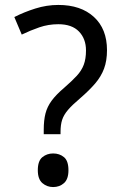

<svg xmlns="http://www.w3.org/2000/svg" viewBox="-20 -745 485 777"><path d="M216 -725Q307 -725 360 -676.5Q413 -628 413 -542Q413 -499 401 -467Q389 -435 365 -407Q341 -379 304 -347Q272 -320 255 -300Q238 -280 231.5 -260Q225 -240 225 -211V-202H157V-220Q157 -258 164 -285.5Q171 -313 189 -337.5Q207 -362 240 -390Q271 -417 290.5 -438Q310 -459 319 -483Q328 -507 328 -541Q328 -588 299.5 -617.5Q271 -647 216 -647Q176 -647 139.5 -634.5Q103 -622 68 -605L38 -676Q77 -696 123 -710.5Q169 -725 216 -725ZM195 12Q170 12 151.5 -4Q133 -20 133 -56Q133 -94 151.5 -109Q170 -124 195 -124Q221 -124 239 -109Q257 -94 257 -56Q257 -20 239 -4Q221 12 195 12Z"/></svg>

Font: Noto Sans Tamil
Style: Regular
Weight: 400
Designer: Jelle Bosma - Monotype Design Team
Foundry: Monotype Imaging Inc.
Version: Version 2.003